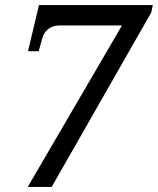

<svg xmlns="http://www.w3.org/2000/svg" viewBox="-20 -734 620 754"><path d="M183 0H89L459 -634H215C203 -634 192 -632 183 -628C174 -624 166 -618 160 -611C154 -604 149 -594 146 -583L132 -533H90L133 -714H580L574 -685L183 0Z"/></svg>

Font: NameLogos Serif
Style: Italic
Weight: 500
Version: Version 0.1